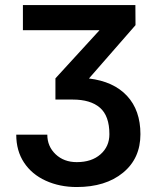

<svg xmlns="http://www.w3.org/2000/svg" viewBox="-20 -731 621 761"><path d="M374.5 -611.3 199.7 -420.4V-336.4H268.1Q338.9 -336.4 376.2 -304Q413.6 -271.5 413.6 -199.2Q413.6 -150.4 378.4 -119.4Q343.3 -88.4 284.2 -88.4Q233.4 -88.4 200.4 -119.6Q167.5 -150.9 167.5 -197.3H44.4Q44.4 -133.3 75.2 -86.7Q106 -40 161.1 -14.9Q216.3 10.3 284.2 10.3Q398.4 10.3 467.5 -46.4Q536.6 -103 536.6 -199.2Q536.6 -293.9 483.4 -351.1Q430.2 -408.2 332.5 -419.9L517.1 -631.3L516.6 -710.9H70.8V-611.3Z"/></svg>

Font: FAU Chimera Medium
Style: Regular
Weight: 500
Version: Version 1.002;hotconv 1.0.117;makeotfexe 2.5.65602